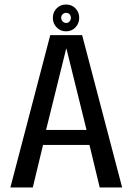

<svg xmlns="http://www.w3.org/2000/svg" viewBox="-20 -832 588 852"><path d="M26 0H125.5L171 -189H377L422.5 0H522L344.5 -676H203ZM184.5 -255.5 273.5 -615.5H275L364 -255.5ZM273 -693Q298.5 -693 315 -710.5Q331.5 -728 331.5 -753Q331.5 -777.5 315 -794.8Q298.5 -812 273 -812Q248 -812 231.2 -794.8Q214.5 -777.5 214.5 -753Q214.5 -727.5 231.5 -710.2Q248.5 -693 273 -693ZM273 -730Q265 -730 258.2 -736.8Q251.5 -743.5 251.5 -753Q251.5 -763 258.2 -769Q265 -775 273 -775Q282.5 -775 288.5 -769Q294.5 -763 294.5 -753Q294.5 -743.5 288.5 -736.8Q282.5 -730 273 -730Z"/></svg>

Font: Anybody SemiCondensed
Style: Regular
Weight: 400
Width: 4
Version: Version 1.113;gftools[0.9.25]